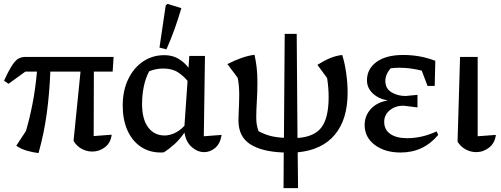

<svg xmlns="http://www.w3.org/2000/svg" viewBox="-20 -779 2589 992"><path d="M179 12Q148 8 118.5 -0.5Q89 -9 64 -26L114 -102Q133 -166 148 -243Q163 -320 171 -409H111L24 -346L1 -362Q27 -419 45 -445Q63 -471 78.5 -478Q94 -485 113 -485H567L562 -409H465L464 -76L557 -83Q552 -41 522.5 -18.5Q493 4 457 4Q429 4 403 -9.5Q377 -23 360 -51L396 -409H240Q236 -301 222 -196Q208 -91 179 12Z M827 8Q820 9 811 9Q751 9 706.5 -21.5Q662 -52 638 -106.5Q614 -161 614 -233Q614 -311 642.5 -370Q671 -429 719.5 -461.5Q768 -494 829 -494Q871 -494 902 -475.5Q933 -457 954 -429L958 -490H1039L1033 -75L1125 -82Q1118 -37 1092 -15Q1066 7 1035 7Q1001 7 971 -19Q941 -45 933 -94Q909 -59 882 -34.5Q855 -10 827 8ZM714 -242Q714 -163 745.5 -121Q777 -79 831 -79Q854 -79 880.5 -90.5Q907 -102 933 -129L949 -361Q930 -385 900 -405Q870 -425 823 -425Q787 -425 751 -411Q732 -376 723 -332Q714 -288 714 -242ZM840 -524 804 -533 836 -750 845 -759 917 -737Q901 -682 882 -629Q863 -576 840 -524Z M1445 193 1446 9Q1333 5 1272.5 -34Q1212 -73 1212 -157Q1212 -170 1213 -192.5Q1214 -215 1215 -241Q1216 -267 1216 -289Q1216 -340 1208 -377L1155 -448Q1233 -488 1295 -496Q1302 -465 1306 -431Q1310 -397 1310 -353Q1310 -303 1307 -256.5Q1304 -210 1304 -173Q1304 -152 1306.5 -136Q1309 -120 1316 -101Q1346 -85 1376.5 -77Q1407 -69 1447 -67L1451 -604H1513L1517 -66Q1604 -72 1641 -121Q1678 -170 1678 -278Q1678 -325 1670 -376L1620 -444Q1657 -467 1686 -479Q1715 -491 1748 -495Q1761 -455 1768.5 -402.5Q1776 -350 1776 -300Q1776 -162 1710 -83Q1644 -4 1518 8L1520 193Z M2050 9Q1968 9 1916 -30.5Q1864 -70 1864 -133Q1864 -181 1896 -216Q1928 -251 1984 -260Q1936 -268 1906 -296.5Q1876 -325 1876 -364Q1876 -423 1925.5 -459Q1975 -495 2063 -495Q2103 -495 2143 -488.5Q2183 -482 2229 -465L2226 -335H2189L2159 -414Q2100 -429 2044 -429Q2021 -429 1998 -426Q1971 -394 1971 -361Q1971 -321 2003 -302Q2035 -283 2076 -283L2137 -289V-224L2064 -233Q2023 -233 1994 -209.5Q1965 -186 1965 -149Q1965 -109 1996.5 -87Q2028 -65 2084 -65Q2119 -65 2156.5 -73Q2194 -81 2236 -100L2244 -82Q2168 9 2050 9Z M2344 -47 2357 -485H2448V-75L2542 -82Q2537 -40 2507 -16.5Q2477 7 2440 7Q2413 7 2387 -6.5Q2361 -20 2344 -47Z"/></svg>

Font: Piazzolla Medium
Style: Regular
Weight: 500
Designer: Juan Pablo del Peral
Foundry: Huerta Tipografica
Version: Version 1.330